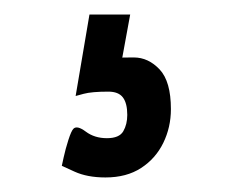

<svg xmlns="http://www.w3.org/2000/svg" viewBox="-20 -22 320 264"><path d="M125 222Q100 222 82.5 214Q65 206 65 206Q65 206 67.5 194.5Q70 183 74 170.5Q78 158 81 155Q86 150 98 159Q110 168 127 168Q144 168 149.5 158.5Q155 149 155 136Q155 120 149 112Q143 104 129 104Q106 104 95 107Q84 110 84 110L103 -2H159L148 58Q148 58 146.5 57.5Q145 57 164 57Q184 57 199.5 73.5Q215 90 215 128Q215 153 204.5 174.5Q194 196 174 209Q154 222 125 222Z"/></svg>

Font: Yanone Kaffeesatz
Style: Bold
Weight: 700
Designer: Yanone (Cyrillic: Daniel Pouzeot, Huerta Tipografica, and Cyreal)
Foundry: Yanone
Version: Version 2.003